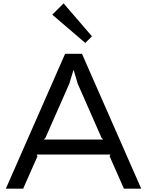

<svg xmlns="http://www.w3.org/2000/svg" viewBox="-20 -1133 883 1153"><path d="M243.2 -294.9H600.1L589.8 -305.2L446.8 -629.9L422.9 -710.9H420.9L396 -629.9L252.9 -305.2ZM472.2 -810.1 828.1 0H724.1L638.2 -194.8L643.1 -205.1H200.2L205.1 -194.8L119.1 0H15.1L371.1 -810.1ZM361.8 -1112.8 532.2 -915 492.2 -875 293.9 -1044.9Z"/></svg>

Font: Sinkin Sans 400 Regular
Style: Regular
Weight: 400
Designer: Keith Bates
Foundry: K-Type
Version: Sinkin Sans (version 1.0)  by Keith Bates   •   © 2014   www